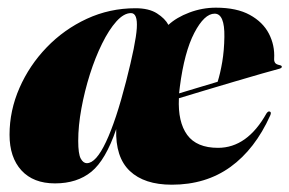

<svg xmlns="http://www.w3.org/2000/svg" viewBox="-20 -480 773 513"><path d="M702 -171.5Q661.5 -81.5 595.8 -34Q530 13.5 439 13.5Q365.5 13.5 326.8 -23.2Q288 -60 290.5 -135Q262.5 -52.5 224.2 -21.2Q186 10 127 10Q69 10 37.2 -24.8Q5.5 -59.5 5.5 -120Q5.5 -184.5 32 -245Q58.5 -305.5 104.8 -353.5Q151 -401.5 212 -429.8Q273 -458 342 -458Q378 -458 399.5 -444.2Q421 -430.5 430 -413.5Q451.5 -433.5 486 -446.5Q520.5 -459.5 557 -459.5Q612.5 -459.5 647.5 -440.2Q682.5 -421 698.5 -390Q714.5 -359 712.5 -323.5Q712 -317 714.8 -312.5Q717.5 -308 727 -306Q733 -305 733 -301.5Q733 -298.5 727 -296.5Q713 -293 680.2 -283.5Q647.5 -274 606.5 -262Q565.5 -250 525.8 -238Q486 -226 458 -217.5Q455 -154 480.2 -119.5Q505.5 -85 562.5 -85Q640.5 -85 692 -177Q696.5 -183.5 700.5 -182Q706 -180.5 702 -171.5ZM189 -103.5Q189 -68.5 195.8 -56.2Q202.5 -44 212 -44Q236.5 -44 263.2 -100.8Q290 -157.5 317 -263Q343 -364.5 345.5 -404.8Q348 -445 330 -445Q311 -445 291 -422.8Q271 -400.5 252.8 -363.5Q234.5 -326.5 220.2 -281.5Q206 -236.5 197.5 -190.2Q189 -144 189 -103.5ZM460.5 -248Q459.5 -239 458.5 -230.5Q478.5 -236.5 504.8 -244.5Q531 -252.5 561.5 -261.5Q568.5 -283.5 573.8 -314.5Q579 -345.5 579.5 -381.5Q580.5 -443.5 553.5 -443.5Q526 -443.5 499.2 -392.2Q472.5 -341 460.5 -248Z"/></svg>

Font: Fraunces 144pt S000 Black
Style: Italic
Weight: 900
Italic angle: -16°
Version: Version 1.000; ttfautohint (v1.8.3)